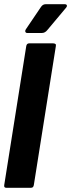

<svg xmlns="http://www.w3.org/2000/svg" viewBox="-20 -888 337 908"><path d="M9 0Q-2 0 0 -13L104 -669Q106 -683 118 -683H231Q238 -683 242 -680Q246 -677 244 -669L140 -13Q138 0 127 0ZM109 -732Q102 -732 100 -737.5Q98 -743 102 -749L173 -854Q182 -868 195 -868H287Q294 -868 296 -863Q298 -858 292 -851L204 -746Q193 -732 178 -732Z"/></svg>

Font: Sofia Sans Extra Condensed Black
Style: Italic
Weight: 900
Italic angle: -9°
Version: Version 4.100